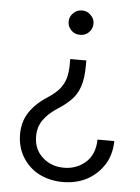

<svg xmlns="http://www.w3.org/2000/svg" viewBox="-53 -595 605 831"><g transform="rotate(5 249.0 -179.5)"><path d="M295 -226Q283 -190 259 -166Q234 -141 199 -119Q162 -95 140 -64Q119 -34 119 7Q119 64 158 98Q195 132 251 132Q303 132 343 99Q384 63 385 -2H458Q457 58 429 102Q399 147 355 170Q309 194 251 194Q193 194 145 169Q102 146 75 102Q49 58 49 4Q49 -50 75 -90Q101 -131 152 -164Q184 -185 202 -205Q220 -226 229 -253Q237 -280 237 -318V-339H307V-318Q307 -262 295 -226ZM308 -537Q324 -522 324 -500Q324 -478 308 -462Q293 -447 270 -447Q247 -447 232 -462Q216 -478 216 -500Q216 -522 232 -537Q247 -553 270 -553Q293 -553 308 -537Z"/></g></svg>

Font: Sinter Normal
Style: Regular
Weight: 350
Foundry: Adobe & rsms
Version: Version 1.000